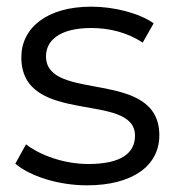

<svg xmlns="http://www.w3.org/2000/svg" viewBox="-20 -551 530 576"><path d="M241 5C378 5 458 -54 458 -145C458 -348 118 -242 118 -382C118 -431 161 -467 254 -467C307 -467 362 -454 408 -423L441 -481C397 -512 322 -531 254 -531C120 -531 44 -467 44 -379C44 -171 385 -278 385 -144C385 -92 344 -59 245 -59C172 -59 101 -85 58 -118L26 -60C69 -23 154 5 241 5Z"/></svg>

Font: Montserrat-Alt1
Style: Regular
Weight: 400
Designer: Differentunic
Foundry: Differentunic
Version: Version 7.222